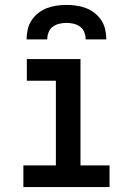

<svg xmlns="http://www.w3.org/2000/svg" viewBox="-20 -760 540 780"><path d="M75 0V-88H207V-432H89V-520H307V-88H425V0ZM88 -600Q88 -620 92.5 -640Q97 -660 108 -677Q119 -694 135.5 -707Q152 -720 170.5 -727Q189 -734 209.5 -737Q230 -740 250 -740Q270 -740 290.5 -737Q311 -734 329.5 -727Q348 -720 364.5 -707Q381 -694 392 -677Q403 -660 407.5 -640Q412 -620 412 -600H328Q328 -615 322.5 -629Q317 -643 305.5 -651.5Q294 -660 279.5 -663.5Q265 -667 250 -667Q235 -667 220.5 -663.5Q206 -660 194.5 -651.5Q183 -643 177.5 -629Q172 -615 172 -600Z"/></svg>

Font: Iosevka Curly Semibold
Style: Regular
Weight: 600
Monospace: yes
Designer: Belleve Invis
Foundry: Belleve Invis
Version: Version 22.1.2; ttfautohint (v1.8.4)